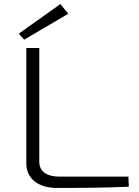

<svg xmlns="http://www.w3.org/2000/svg" viewBox="-20 -927 685 948"><path d="M317 -859 278 -907 73 -761 99 -731ZM174 -690H110V-119C110 -50 163 1 261 1C379 1 499 0 616 -5L614 -55H273C212 -55 174 -80 174 -128Z"/></svg>

Font: Exo 2 Light Expanded
Style: Regular
Weight: 300
Width: 7
Designer: Natanael Gama
Version: Version 1.001;PS 001.001;hotconv 1.0.70;makeotf.lib2.5.58329